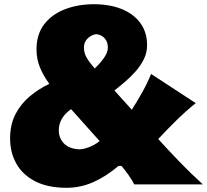

<svg xmlns="http://www.w3.org/2000/svg" viewBox="-20 -873 980 909"><path d="M295.4 16.1Q206.5 16.1 147 -14.4Q87.4 -44.9 57.6 -97.9Q27.8 -150.9 27.8 -217.3Q27.8 -283.2 53.2 -332.3Q78.6 -381.3 120.8 -416.7Q163.1 -452.1 213.4 -476.1Q185.1 -514.6 168.9 -554.4Q152.8 -594.2 152.8 -639.2Q152.8 -710.9 189.5 -758.3Q226.1 -805.7 287.8 -829.3Q349.6 -853 424.3 -853Q499.5 -853 556.2 -830.1Q612.8 -807.1 644.5 -763.9Q676.3 -720.7 676.3 -658.7Q676.3 -623 660.6 -591.8Q645 -560.5 620.8 -533.7Q596.7 -506.8 570.3 -484.4Q543.9 -461.9 522 -444.3L604 -353.5Q629.9 -394 653.3 -435.8Q676.8 -477.5 695.3 -522.9L906.7 -384.8Q858.4 -345.7 814.7 -302.7Q771 -259.8 729 -214.8Q777.8 -161.1 829.6 -107.4Q881.3 -53.7 940.4 0H615.7Q604.5 -21.5 589.1 -43.5Q573.7 -65.4 555.2 -87.4H541Q481.4 -37.1 421.1 -10.5Q360.8 16.1 295.4 16.1ZM428.2 -548.8Q452.6 -571.3 471.7 -598.1Q490.7 -625 490.7 -647.5Q490.7 -674.8 475.8 -691.4Q460.9 -708 436 -711.4Q412.1 -708 394.8 -690.9Q377.4 -673.8 377.4 -647.9Q377.4 -621.6 390.4 -599.6Q403.3 -577.6 428.2 -548.8ZM451.7 -205.1 316.4 -356.4Q258.3 -314.5 258.3 -256.3Q258.3 -218.8 283 -193.6Q307.6 -168.5 355 -166Q375 -166 402.1 -176.5Q429.2 -187 451.7 -205.1Z"/></svg>

Font: Pinar-DS3-FD Black
Style: Regular
Weight: 900
Designer: Amin Abedi
Version: Version 3.000